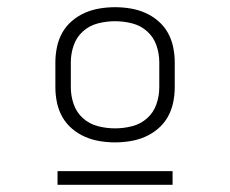

<svg xmlns="http://www.w3.org/2000/svg" viewBox="-20 -713 640 534"><path d="M300 -317Q279 -317 257.5 -320.5Q236 -324 216.5 -332.5Q197 -341 180.5 -355Q164 -369 153.5 -387.5Q143 -406 138.5 -427.5Q134 -449 134 -470V-540Q134 -561 138.5 -582.5Q143 -604 153.5 -622.5Q164 -641 180.5 -655Q197 -669 216.5 -677.5Q236 -686 257.5 -689.5Q279 -693 300 -693Q321 -693 342.5 -689.5Q364 -686 383.5 -677.5Q403 -669 419.5 -655Q436 -641 446.5 -622.5Q457 -604 461.5 -582.5Q466 -561 466 -540V-470Q466 -449 461.5 -427.5Q457 -406 446.5 -387.5Q436 -369 419.5 -355Q403 -341 383.5 -332.5Q364 -324 342.5 -320.5Q321 -317 300 -317ZM300 -356Q324 -356 347.5 -362Q371 -368 389 -384Q407 -400 415 -423Q423 -446 423 -470V-540Q423 -564 415 -587Q407 -610 389 -626Q371 -642 347.5 -648Q324 -654 300 -654Q276 -654 252.5 -648Q229 -642 211 -626Q193 -610 185 -587Q177 -564 177 -540V-470Q177 -446 185 -423Q193 -400 211 -384Q229 -368 252.5 -362Q276 -356 300 -356ZM140 -199V-237H460V-199Z"/></svg>

Font: Iosevka Aile Extralight
Style: Regular
Weight: 200
Designer: Belleve Invis
Foundry: Belleve Invis
Version: Version 31.1.0; ttfautohint (v1.8.4)